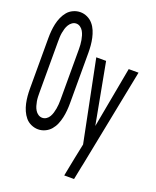

<svg xmlns="http://www.w3.org/2000/svg" viewBox="-171 -842 943 1157"><g transform="rotate(20 300.0 -264.0)"><path d="M141 8Q118 8 96 -2Q74 -12 59.5 -29.5Q45 -47 35.5 -68.5Q26 -90 21 -113Q16 -136 14 -159Q12 -182 12 -205V-530Q12 -553 14 -576Q16 -599 21 -622Q26 -645 35.5 -666.5Q45 -688 59.5 -705.5Q74 -723 96 -733Q118 -743 141 -743Q164 -743 185.5 -733Q207 -723 222 -705.5Q237 -688 246 -666.5Q255 -645 260 -622Q265 -599 267 -576Q269 -553 269 -530V-205Q269 -182 267 -159Q265 -136 260 -113Q255 -90 246 -68.5Q237 -47 222 -29.5Q207 -12 185.5 -2Q164 8 141 8ZM141 -66Q155 -66 167 -74Q179 -82 186 -94.5Q193 -107 197 -120.5Q201 -134 203.5 -148Q206 -162 207 -176.5Q208 -191 208 -205V-530Q208 -544 207 -558.5Q206 -573 203.5 -587Q201 -601 197 -614.5Q193 -628 186 -640.5Q179 -653 167 -661.5Q155 -670 141 -670Q127 -670 115 -661.5Q103 -653 95.5 -640.5Q88 -628 84 -614.5Q80 -601 77.5 -587Q75 -573 74.5 -558.5Q74 -544 74 -530V-205Q74 -191 74.5 -176.5Q75 -162 77.5 -148Q80 -134 84 -120.5Q88 -107 95.5 -94.5Q103 -82 115 -74Q127 -66 141 -66ZM385 215Q391 184 397 153.5Q403 123 409 93L428 1L323 -520H386L459 -129L531 -520H594L469 112L465 130L448 215Z"/></g></svg>

Font: Iosevka Fixed Extended
Style: Regular
Weight: 400
Width: 7
Monospace: yes
Designer: Belleve Invis
Foundry: Belleve Invis
Version: Version 24.1.1; ttfautohint (v1.8.4)